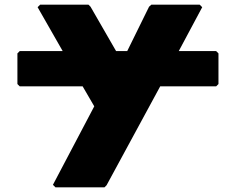

<svg xmlns="http://www.w3.org/2000/svg" viewBox="-20 -540 1016 827"><path d="M622 -511 528 -320H480L370 -511L361 -520H153L142 -509L250 -320H65L55 -310V-178L65 -168H336L386 -82L208 256L219 267H430L439 258L670 -168H911L921 -178V-310L911 -320H750L851 -509L840 -520H632Z"/></svg>

Font: Hussar Woodtype
Style: Ultra
Weight: 900
Foundry: Cannot Into Space Fonts
Version: Version 1.07